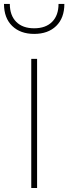

<svg xmlns="http://www.w3.org/2000/svg" viewBox="-23 -946 344 966"><path d="M163.6 0V-649.9H134.3V0ZM300.8 -926.3H271.5Q271.5 -868.7 239.3 -836.2Q207 -803.7 148.9 -803.7Q90.8 -803.7 58.6 -836.2Q26.4 -868.7 26.4 -926.3H-2.9Q-2.9 -855.5 38.3 -815.4Q79.6 -775.4 148.9 -775.4Q218.8 -775.4 259.8 -815.4Q300.8 -855.5 300.8 -926.3Z"/></svg>

Font: Estedad-FD-VF Thin
Style: Regular
Weight: 100
Designer: Amin Abedi
Version: Version 5.0